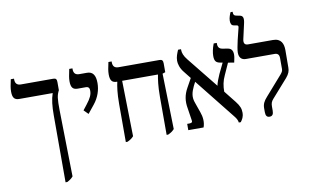

<svg xmlns="http://www.w3.org/2000/svg" viewBox="-102 -1082 2477 1534"><g transform="rotate(-10 1136.0 -315.0)"><path d="M313 240H327C347 230 363 219 376 203L366 -336C365 -428 368 -455 388 -494V-560C388 -584 380 -592 360 -592H97C66 -592 51 -609 51 -640V-647H25C15 -602 10 -577 10 -549C10 -499 26 -480 64 -480H335V-478C319 -432 313 -377 313 -302Z M589 -266 643 -333C683 -383 702 -441 702 -497C702 -561 680 -592 633 -592H571C541 -592 525 -607 525 -640V-647H499C489 -597 484 -577 484 -549C484 -499 500 -480 538 -480H604C629 -480 634 -465 634 -447C634 -416 623 -389 586 -342L554 -301Z M843 7H857C879 -3 894 -13 908 -29L899 -480H1189V-477C1183 -445 1174 -392 1174 -301V7H1187C1209 -3 1224 -13 1238 -29L1227 -480L1250 -488V-560C1250 -584 1241 -592 1221 -592H889C857 -592 843 -609 843 -640V-647H817C807 -602 802 -577 802 -549C802 -499 818 -480 856 -480H859V-477C852 -446 843 -391 843 -301Z M1351 0H1475C1490 -40 1485 -86 1471 -123L1443 -203C1423 -254 1433 -291 1456 -340L1472 -371L1722 -57C1749 -25 1757 -9 1759 10H1775C1789 -9 1802 -28 1802 -63C1802 -95 1793 -119 1764 -156L1687 -253C1687 -299 1694 -339 1715 -383L1757 -476L1806 -468C1812 -498 1816 -513 1816 -531C1816 -568 1800 -583 1774 -587L1732 -594C1708 -598 1696 -612 1696 -639V-647H1671C1656 -608 1650 -574 1650 -549C1650 -507 1663 -493 1697 -487L1715 -484L1674 -399C1661 -370 1646 -332 1642 -309L1442 -558C1415 -591 1406 -618 1406 -640V-647H1382C1371 -620 1359 -594 1359 -561C1359 -537 1368 -500 1397 -465L1443 -407L1403 -335C1374 -283 1365 -233 1377 -170L1391 -78C1396 -59 1390 -51 1369 -51H1351Z M2010 7C2032 7 2042 -7 2042 -36V-70C2042 -96 2048 -111 2064 -129L2193 -275C2217 -303 2225 -326 2225 -353L2226 -495C2226 -546 2209 -592 2142 -592H1940C1914 -592 1903 -607 1910 -639L1937 -759C1948 -805 1941 -824 1916 -829L1886 -835C1871 -838 1864 -845 1864 -865V-870H1847C1841 -857 1829 -827 1829 -804C1829 -781 1834 -764 1856 -761L1879 -757C1890 -754 1891 -748 1888 -735C1879 -699 1848 -583 1848 -541C1848 -500 1869 -480 1903 -480H2136C2160 -480 2173 -468 2173 -440V-352C2173 -336 2168 -327 2153 -309L2017 -154C1990 -124 1978 -101 1978 -67V-36C1978 -5 1989 7 2010 7Z"/></g></svg>

Font: Noto Serif Hebrew SemiCondensed Medium
Style: Regular
Weight: 500
Width: 4
Designer: Monotype Design Team
Foundry: Monotype Imaging Inc.
Version: Version 2.004